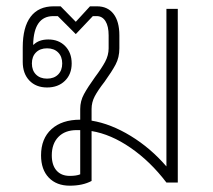

<svg xmlns="http://www.w3.org/2000/svg" viewBox="-20 -578 675 608"><path d="M110 -86Q110 -139 143 -169Q176 -199 234 -199V-233Q234 -258 246 -280Q258 -302 281 -334Q302 -362 313 -382.5Q324 -403 324 -425V-466Q324 -495 314 -511Q304 -527 286 -527H274L220 -470L163 -527H149Q87 -527 85 -437L86 -436Q103 -453 133 -453Q166 -453 186.5 -432Q207 -411 207 -377Q207 -343 185.5 -322Q164 -301 129 -301Q94 -301 73 -323Q52 -345 52 -382V-428Q52 -492 77 -525Q102 -558 150 -558H172L220 -509L265 -558H287Q321 -558 339.5 -534Q358 -510 358 -466V-425Q358 -396 346 -373.5Q334 -351 311 -319Q290 -292 280 -273Q270 -254 270 -233V-196Q331 -186 394 -147.5Q457 -109 507 -51V-550H543V0H507Q456 -67 393.5 -110Q331 -153 270 -163V-5Q242 10 201 10Q159 10 134.5 -15.5Q110 -41 110 -86ZM177 -377Q177 -399 164 -412Q151 -425 129 -425Q107 -425 94 -412Q81 -399 81 -377Q81 -355 94 -342Q107 -329 129 -329Q151 -329 164 -342Q177 -355 177 -377ZM234 -26V-166H223Q186 -166 165 -144.5Q144 -123 144 -86Q144 -55 159 -38Q174 -21 201 -21Q222 -21 234 -26Z"/></svg>

Font: Bai Jamjuree ExtraLight
Style: Regular
Weight: 275
Designer: Katatrad Aksorn Co.,Ltd.
Foundry: Cadson Demak Co.,Ltd.
Version: Version 1.000; ttfautohint (v1.6)